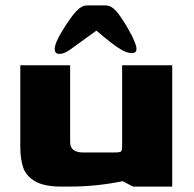

<svg xmlns="http://www.w3.org/2000/svg" viewBox="-20 -689 716 709"><path d="M55 -148V-448H239V-166Q239 -145 251 -135.5Q263 -126 287 -126H401Q417 -126 422.5 -127.5Q428 -129 429.5 -134.5Q431 -140 431 -156V-448H616V0H471L433 -20Q337 0 236 0H207Q144 0 110.5 -19Q77 -38 66 -69.5Q55 -101 55 -148ZM262 -648Q274 -660 282.5 -664.5Q291 -669 306 -669H366Q381 -669 390 -664Q399 -659 409 -648Q428 -627 456 -577.5Q484 -528 484 -508Q484 -493 467 -493Q447 -493 424 -508Q399 -522 336 -576L242 -508Q218 -490 200 -490Q182 -490 182 -508Q182 -530 212 -578.5Q242 -627 262 -648Z"/></svg>

Font: Gold Bold
Style: Regular
Weight: 400
Designer: jaiki
Version: Version 1.000